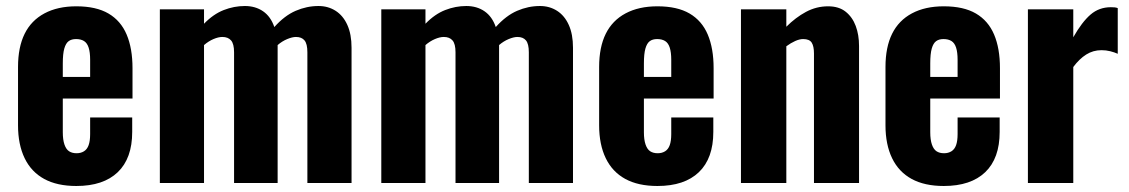

<svg xmlns="http://www.w3.org/2000/svg" viewBox="-20 -609 3757 639"><path d="M234 10Q170 10 127 -13.5Q84 -37 62 -82.5Q40 -128 40 -192V-386Q40 -452 62 -496.5Q84 -541 128 -564.5Q172 -588 234 -588Q300 -588 341 -564Q382 -540 401.5 -494Q421 -448 421 -382V-281H189V-169Q189 -144 194.5 -128Q200 -112 210 -105.5Q220 -99 235 -99Q249 -99 259.5 -105.5Q270 -112 275 -126Q280 -140 280 -163V-218H420V-170Q420 -82 372 -36Q324 10 234 10ZM189 -353H280V-410Q280 -435 275 -450.5Q270 -466 259.5 -472.5Q249 -479 233 -479Q218 -479 208.5 -472Q199 -465 194 -447.5Q189 -430 189 -398Z M512 0V-578H659V-530Q690 -562 724.5 -575.5Q759 -589 795 -589Q830 -589 855.5 -571.5Q881 -554 893 -519Q927 -557 964 -573Q1001 -589 1040 -589Q1072 -589 1097 -573Q1122 -557 1136 -526Q1150 -495 1150 -450V0H1003V-435Q1003 -463 993.5 -474.5Q984 -486 965 -486Q953 -486 936 -479Q919 -472 904 -459Q904 -457 904 -455Q904 -453 904 -450V0H759V-435Q759 -463 749 -474.5Q739 -486 720 -486Q707 -486 690.5 -479Q674 -472 659 -459V0Z M1249 0V-578H1396V-530Q1427 -562 1461.5 -575.5Q1496 -589 1532 -589Q1567 -589 1592.5 -571.5Q1618 -554 1630 -519Q1664 -557 1701 -573Q1738 -589 1777 -589Q1809 -589 1834 -573Q1859 -557 1873 -526Q1887 -495 1887 -450V0H1740V-435Q1740 -463 1730.5 -474.5Q1721 -486 1702 -486Q1690 -486 1673 -479Q1656 -472 1641 -459Q1641 -457 1641 -455Q1641 -453 1641 -450V0H1496V-435Q1496 -463 1486 -474.5Q1476 -486 1457 -486Q1444 -486 1427.5 -479Q1411 -472 1396 -459V0Z M2168 10Q2104 10 2061 -13.5Q2018 -37 1996 -82.5Q1974 -128 1974 -192V-386Q1974 -452 1996 -496.5Q2018 -541 2062 -564.5Q2106 -588 2168 -588Q2234 -588 2275 -564Q2316 -540 2335.5 -494Q2355 -448 2355 -382V-281H2123V-169Q2123 -144 2128.5 -128Q2134 -112 2144 -105.5Q2154 -99 2169 -99Q2183 -99 2193.5 -105.5Q2204 -112 2209 -126Q2214 -140 2214 -163V-218H2354V-170Q2354 -82 2306 -36Q2258 10 2168 10ZM2123 -353H2214V-410Q2214 -435 2209 -450.5Q2204 -466 2193.5 -472.5Q2183 -479 2167 -479Q2152 -479 2142.5 -472Q2133 -465 2128 -447.5Q2123 -430 2123 -398Z M2446 0V-578H2597V-520Q2628 -551 2662.5 -569.5Q2697 -588 2736 -588Q2772 -588 2794.5 -570Q2817 -552 2828 -522.5Q2839 -493 2839 -456V0H2689V-431Q2689 -455 2681.5 -467Q2674 -479 2653 -479Q2641 -479 2626.5 -472.5Q2612 -466 2597 -455V0Z M3121 10Q3057 10 3014 -13.5Q2971 -37 2949 -82.5Q2927 -128 2927 -192V-386Q2927 -452 2949 -496.5Q2971 -541 3015 -564.5Q3059 -588 3121 -588Q3187 -588 3228 -564Q3269 -540 3288.5 -494Q3308 -448 3308 -382V-281H3076V-169Q3076 -144 3081.5 -128Q3087 -112 3097 -105.5Q3107 -99 3122 -99Q3136 -99 3146.5 -105.5Q3157 -112 3162 -126Q3167 -140 3167 -163V-218H3307V-170Q3307 -82 3259 -36Q3211 10 3121 10ZM3076 -353H3167V-410Q3167 -435 3162 -450.5Q3157 -466 3146.5 -472.5Q3136 -479 3120 -479Q3105 -479 3095.5 -472Q3086 -465 3081 -447.5Q3076 -430 3076 -398Z M3401 0V-578H3552V-485Q3581 -536 3609.5 -560.5Q3638 -585 3677 -585Q3684 -585 3689.5 -584.5Q3695 -584 3700 -582V-430Q3689 -435 3675 -438.5Q3661 -442 3646 -442Q3618 -442 3595 -427.5Q3572 -413 3552 -386V0Z"/></svg>

Font: Oswald SemiBold
Style: Regular
Weight: 600
Designer: Vernon Adams
Foundry: Vernon Adams
Version: Version 4.103;gftools[0.9.33.dev8+g029e19f]